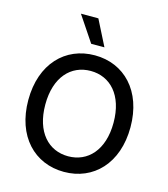

<svg xmlns="http://www.w3.org/2000/svg" viewBox="-137 -1071 1043 1189"><g transform="rotate(15 384.0 -477.0)"><path d="M711.6 -363.6C711.6 -596.2 572.4 -737.2 384.2 -737.2C195.3 -737.2 56.5 -596.2 56.5 -363.6C56.5 -131.4 195.3 9.9 384.2 9.9C572.4 9.9 711.6 -131 711.6 -363.6ZM165.5 -363.6C165.5 -540.8 258.9 -637.1 384.2 -637.1C509.2 -637.1 603 -540.8 603 -363.6C603 -186.4 509.2 -90.2 384.2 -90.2C258.9 -90.2 165.5 -186.4 165.5 -363.6ZM233 -963.8 342.7 -800.1H427.6L344.8 -963.8Z"/></g></svg>

Font: Margiela Sans Medium
Style: Regular
Weight: 500
Designer: Stefan Endress, Andreas Faust
Version: Version 1.100;FEAKit 1.0